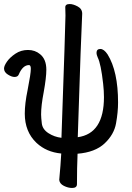

<svg xmlns="http://www.w3.org/2000/svg" viewBox="-24 -740 655 953"><path d="M334 193Q314 193 293 182.5Q272 172 270 153Q277 78 280 22Q206 15 157 -31Q99 -86 99 -176Q99 -226 113 -293Q129 -374 129 -398Q129 -417 120 -417Q89 -417 69 -370Q64 -358 48 -358Q34 -358 15 -370Q-4 -382 -4 -400Q-4 -413 10.5 -434Q25 -455 52.5 -473.5Q80 -492 115 -492Q150 -492 175 -471Q206 -446 206 -394Q206 -355 193 -283Q180 -216 180 -172Q180 -157 183.5 -127.5Q187 -98 216.5 -79Q246 -60 281 -56Q301 -625 301 -663L300 -704Q300 -720 322 -720Q339 -720 361.5 -708Q384 -696 384 -672Q379 -585 362 -59Q492 -77 492 -258Q492 -289 488 -324Q477 -423 461 -455Q455 -469 455 -477Q455 -497 474 -497Q492 -497 510 -470Q562 -386 562 -231Q562 -184 552 -128Q542 -72 495 -28Q448 16 361 23Q358 94 358 174Q358 193 334 193Z"/></svg>

Font: LXGW WenKai Lite
Style: Bold
Weight: 700
Designer: LXGW / Fontworks Inc.
Foundry: LXGW / Fontworks Inc.
Version: Version 1.330;April 28, 2024